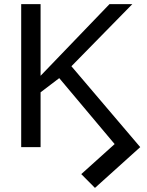

<svg xmlns="http://www.w3.org/2000/svg" viewBox="-20 -708 707 924"><path d="M371.1 129.9 531.7 -14.6 265.1 -332 175.3 -263.7V0H82V-688H175.3V-343.3L506.8 -688H616.7L323.7 -389.2L654.8 0L437 196.3Z"/></svg>

Font: Arimo
Style: Regular
Weight: 400
Designer: Steve Matteson
Foundry: Monotype Imaging Inc.
Version: Version 1.33